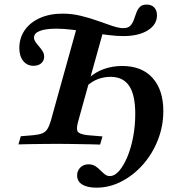

<svg xmlns="http://www.w3.org/2000/svg" viewBox="-20 -643 825 855"><path d="M233.1 -201.6 326.6 -537.1 441.9 -511.3 355.6 -201.6ZM236.3 -2.4Q206.5 -2.4 175.4 -2Q144.4 -1.6 115.3 -1.2Q86.3 -0.8 62.1 0L72.6 -36.3L129.8 -41.1Q154.8 -43.5 169 -49.6Q183.1 -55.6 191.1 -68.5Q199.2 -81.5 206.5 -105.6L233.1 -201.6H355.6L329 -105.6Q318.5 -70.2 325.8 -57.7Q333.1 -45.2 369.4 -41.1L436.3 -35.5L425.8 0.8Q406.5 0 383.5 -0.4Q360.5 -0.8 335.9 -1.2Q311.3 -1.6 285.9 -2Q260.5 -2.4 236.3 -2.4H238.7ZM129 -350Q100.8 -350 83.5 -371.4Q66.1 -392.7 66.1 -429Q66.1 -474.2 90.3 -508.9Q114.5 -543.5 158.1 -562.9Q201.6 -582.3 258.9 -582.3Q300 -582.3 339.9 -572.6Q379.8 -562.9 415.7 -550Q451.6 -537.1 480.6 -527.4Q509.7 -517.7 529 -517.7Q550 -517.7 560.1 -528.2Q570.2 -538.7 575.8 -554.4Q581.5 -570.2 587.1 -585.9Q592.7 -601.6 602.8 -612.1Q612.9 -622.6 633.1 -622.6Q654.8 -622.6 666.9 -609.7Q679 -596.8 679 -575Q679 -533.1 637.9 -507.7Q596.8 -482.3 529 -482.3Q499.2 -482.3 461.3 -487.1Q423.4 -491.9 382.7 -498.8Q341.9 -505.6 302.8 -510.5Q263.7 -515.3 230.6 -515.3Q183.1 -515.3 157.3 -505.2Q131.5 -495.2 131.5 -475.8Q131.5 -466.1 138.3 -456Q145.2 -446 154 -435.9Q162.9 -425.8 169.8 -414.9Q176.6 -404 176.6 -390.3Q176.6 -372.6 163.7 -361.3Q150.8 -350 129 -350ZM409.7 192.7Q368.5 192.7 346 178.6Q323.4 164.5 323.4 137.9Q323.4 116.9 337.9 102.8Q352.4 88.7 374.2 88.7Q391.9 88.7 404.4 96.8Q416.9 104.8 427 115.3Q437.1 125.8 447.2 133.5Q457.3 141.1 468.5 141.1Q490.3 141.1 510.1 118.5Q529.8 96 546.4 57.3Q562.9 18.5 572.6 -31.5Q582.3 -81.5 582.3 -136.3Q582.3 -220.2 555.2 -260.5Q528.2 -300.8 472.6 -300.8Q442.7 -300.8 416.1 -290.7Q389.5 -280.6 368.5 -261.3L378.2 -297.6Q405.6 -322.6 443.5 -335.9Q481.5 -349.2 524.2 -349.2Q611.3 -349.2 659.3 -296Q707.3 -242.7 707.3 -148.4Q707.3 -81.5 683.1 -19.8Q658.9 41.9 616.9 89.5Q575 137.1 521.4 164.9Q467.7 192.7 409.7 192.7Z"/></svg>

Font: Playfair 9pt
Style: Bold Italic
Weight: 700
Italic angle: -15.6°
Designer: Claus Eggers Sørensen
Foundry: Claus Eggers Sørensen
Version: Version 2.203